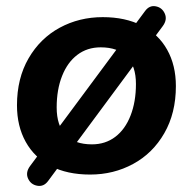

<svg xmlns="http://www.w3.org/2000/svg" viewBox="-20 -556 624 623"><path d="M35.1 -214.3Q35.1 -301.9 72.7 -366.7Q110.2 -431.5 173.6 -466Q237.1 -500.4 313.3 -500.4Q386.9 -500.4 440.5 -472.9Q494 -445.4 522.3 -394.8Q550.7 -344.2 550.7 -276.6Q550.7 -188.9 513.1 -123.7Q475.6 -58.5 412.1 -24.1Q348.7 10.4 272.5 10.4Q198 10.4 144.9 -17.1Q91.8 -44.6 63.5 -95.6Q35.1 -146.6 35.1 -214.3ZM421.1 -283.4Q421.1 -341.5 392 -371.9Q362.8 -402.4 306.7 -402.4Q262.9 -402.4 230.9 -378Q198.8 -353.7 181.4 -309.4Q163.9 -265.2 163.9 -207.4Q163.9 -148.5 193 -118.1Q222.2 -87.6 278.3 -87.6Q322 -87.6 354.1 -112Q386.2 -136.3 403.6 -181Q421.1 -225.6 421.1 -283.4ZM77.6 -17.3 450.5 -519.9Q464.7 -539.5 485.4 -535.5Q506.2 -531.5 514.8 -511.7Q523.4 -492 508.2 -471.4L136.3 31Q122.1 50.5 101 46.7Q79.8 42.9 71 23.2Q62.2 3.6 77.6 -17.3Z"/></svg>

Font: SN Pro Thin
Style: Italic
Weight: 200
Italic angle: -9°
Designer: Tobias Whetton
Foundry: Supernotes
Version: Version 1.003;Glyphs 3.3 (3324)